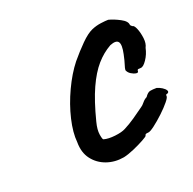

<svg xmlns="http://www.w3.org/2000/svg" viewBox="-80 -477 559 555"><g transform="rotate(-20 199.0 -199.5)"><path d="M213 -6Q184 -1 158.5 -10Q133 -19 117 -40Q101 -61 101 -93Q98 -123 107.5 -163.5Q117 -204 136 -244.5Q155 -285 178 -314Q198 -338 218 -358Q238 -378 254 -385Q268 -391 283 -393Q298 -395 306 -395Q322 -391 341 -381Q360 -371 360 -359Q360 -359 362.5 -356.5Q365 -354 365 -354Q371 -354 376.5 -340.5Q382 -327 384 -310Q386 -293 380 -282Q376 -263 365.5 -247.5Q355 -232 347 -232Q343 -232 339.5 -231.5Q336 -231 336 -226Q336 -221 329 -222Q322 -223 314 -228Q306 -233 303 -241Q303 -246 306.5 -256.5Q310 -267 314 -286Q320 -314 313.5 -323Q307 -332 287 -324Q262 -310 242 -287Q222 -264 205 -226.5Q188 -189 173 -130Q167 -107 169.5 -91.5Q172 -76 175 -75Q189 -71 210.5 -73.5Q232 -76 243 -82Q259 -90 276.5 -102Q294 -114 309 -125Q314 -128 320 -135.5Q326 -143 334 -147Q342 -159 350 -160.5Q358 -162 370 -162Q378 -160 386 -155Q394 -150 397 -144.5Q400 -139 394 -136Q390 -136 389.5 -133.5Q389 -131 389 -131Q391 -127 380.5 -114Q370 -101 354 -86Q338 -71 323.5 -60Q309 -49 303 -49Q293 -49 293 -43Q293 -41 278.5 -33Q264 -25 245.5 -17Q227 -9 213 -6Z"/></g></svg>

Font: Caveat Medium
Style: Regular
Weight: 500
Designer: Pablo Impallari
Foundry: Pablo Impallari
Version: Version 2.000